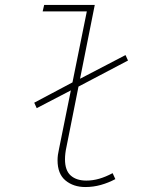

<svg xmlns="http://www.w3.org/2000/svg" viewBox="-20 -742 640 774"><path d="M128 -306 118 -328 280 -414 294 -420 486 -520 496 -498 287 -388 274 -382ZM324 12Q276 12 244 -14.5Q212 -41 212 -96Q212 -107 213.5 -118Q215 -129 218 -142L330 -696H152L158 -722H362L248 -150Q245 -137 243.5 -124Q242 -111 242 -100Q242 -55 265 -34.5Q288 -14 328 -14Q354 -14 380 -21.5Q406 -29 434 -44L445 -20Q417 -5 386.5 3.5Q356 12 324 12Z"/></svg>

Font: SourceCodeVF
Style: Italic
Weight: 200
Italic angle: -11°
Monospace: yes
Designer: Paul D. Hunt, Teo Tuominen
Foundry: Adobe
Version: Version 1.026;hotconv 1.1.0;makeotfexe 2.6.0